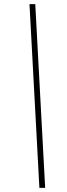

<svg xmlns="http://www.w3.org/2000/svg" viewBox="-20 -760 325 931"><path d="M171 151 123 -740H151L199 151Z"/></svg>

Font: IBM Plex Sans Condensed ExtraLight
Style: Italic
Weight: 200
Width: 3
Italic angle: -11°
Designer: Mike Abbink, Paul van der Laan, Pieter van Rosmalen
Foundry: Bold Monday
Version: Version 1.3